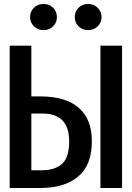

<svg xmlns="http://www.w3.org/2000/svg" viewBox="-20 -935 655 955"><path d="M135.9 -707.7V-455.4H180Q306.7 -455.4 371.8 -398.7Q436.9 -342.1 436.9 -232.8Q436.9 -113.8 369 -56.9Q301 0 182.1 0H28.2V-707.7ZM587.2 -707.7V0H479.5V-707.7ZM191.3 -370.3H135.9V-88.2H188.2Q253.3 -88.2 288.7 -120Q324.1 -151.8 324.1 -231.8Q324.1 -370.3 191.3 -370.3ZM196.9 -785.1Q168.2 -785.1 149 -803.8Q129.7 -822.6 129.7 -850.3Q129.7 -877.9 149 -896.7Q168.2 -915.4 196.9 -915.4Q224.6 -915.4 243.8 -896.7Q263.1 -877.9 263.1 -850.3Q263.1 -822.6 243.8 -803.8Q224.6 -785.1 196.9 -785.1ZM417.9 -785.1Q390.3 -785.1 371 -803.8Q351.8 -822.6 351.8 -850.3Q351.8 -877.9 371 -896.7Q390.3 -915.4 417.9 -915.4Q446.2 -915.4 465.6 -896.7Q485.1 -877.9 485.1 -850.3Q485.1 -822.6 465.6 -803.8Q446.2 -785.1 417.9 -785.1Z"/></svg>

Font: Fira Code Medium
Style: Regular
Weight: 500
Designer: Carrois Corporate, Edenspiekermann AG, Nikita Prokopov
Foundry: Carrois Corporate, Edenspiekermann AG, Nikita Prokopov
Version: Version 6.002